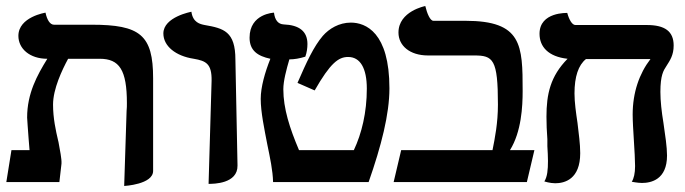

<svg xmlns="http://www.w3.org/2000/svg" viewBox="-20 -604 2273 637"><path d="M392 13C392 13 488 8 488 -37V-344C488 -488 445 -522 284 -522H159C146 -522 136 -538 131 -562C131 -562 41 -548 41 -485C41 -443 78 -409 137 -409C103 -354 70 -294 70 -214C70 -207 73 -173 75 -143C76 -130 77 -116 78 -106H18L1 0H177C179 -19 182 -42 184 -61C185 -77 179 -105 174 -133C174 -134 173 -136 173 -137C165 -171 156 -212 156 -257C156 -309 186 -372 206 -409H311C376 -409 401 -372 401 -262C401 -254 401 -245 400 -236Z M672 6C688 6 769 6 768 -55C766 -171 763 -289 761 -406C761 -500 722 -510 659 -521C644 -524 620 -529 615 -565C615 -565 522 -548 522 -493C522 -451 563 -418 623 -409C663 -402 683 -393 682 -336Z M845 -276C845 -232 857 -176 867 -124C876 -80 885 -39 886 0H1203C1245 -120 1272 -225 1272 -311C1272 -497 1193 -529 1144 -529C1105 -529 1072 -509 1051 -485C1021 -450 997 -398 967 -329L1024 -304C1076 -395 1103 -415 1135 -415C1175 -415 1197 -378 1197 -310C1197 -231 1180 -161 1154 -106H972C941 -179 920 -244 920 -308C920 -335 930 -373 940 -407C956 -407 974 -410 993 -416C998 -430 1000 -445 1000 -458C1000 -500 973 -521 921 -523C903 -524 892 -537 889 -562C889 -562 808 -559 808 -479C808 -436 835 -418 877 -409C859 -364 845 -315 845 -276Z M1524 -535H1418C1407 -535 1397 -559 1391 -584C1391 -584 1302 -567 1302 -496C1302 -453 1339 -420 1400 -420H1553C1616 -420 1632 -408 1632 -257C1632 -196 1622 -146 1614 -106H1311L1286 0H1728L1753 -106H1672C1710 -167 1714 -251 1714 -302C1714 -455 1712 -535 1524 -535Z M2171 -299C2171 -354 2181 -370 2191 -385C2203 -404 2215 -421 2215 -453C2215 -500 2186 -521 2126 -521H1889C1878 -521 1868 -539 1862 -561C1862 -561 1770 -565 1770 -492C1770 -449 1799 -416 1863 -409C1806 -351 1793 -292 1793 -217C1793 -194 1794 -168 1796 -142V-119C1797 -102 1798 -85 1798 -70C1798 -41 1796 -18 1786 -2C1786 -2 1805 4 1822 4C1853 4 1905 -9 1905 -96C1905 -127 1900 -161 1896 -196C1891 -230 1886 -264 1886 -294C1886 -350 1899 -388 1924 -408H2138C2101 -360 2079 -297 2079 -224C2079 -203 2081 -170 2083 -138C2085 -106 2087 -73 2087 -53C2087 -29 2083 -12 2076 -1C2076 -1 2096 3 2110 3C2140 3 2193 -8 2193 -88C2193 -116 2187 -156 2181 -197C2175 -233 2171 -269 2171 -299Z"/></svg>

Font: Libertinus Serif Semibold
Style: Regular
Weight: 600
Designer: Philipp H. Poll, Khaled Hosny
Foundry: Caleb Maclennan
Version: Version 7.050;RELEASE